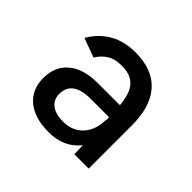

<svg xmlns="http://www.w3.org/2000/svg" viewBox="-91 -806 511 511"><g transform="rotate(45 164.5 -550.0)"><path d="M233 -400 228 -556Q227 -589 220.5 -611Q214 -633 198.5 -644.5Q183 -656 155 -656Q130 -656 114 -646Q98 -636 87 -618L33 -638Q53 -672 84 -689.5Q115 -707 156 -707Q221 -707 254 -670Q287 -633 287 -563V-400ZM143 -393Q90 -393 60.5 -417.5Q31 -442 31 -485Q31 -529 60.5 -553.5Q90 -578 143 -578H247V-535H160Q91 -535 91 -485Q91 -464 106.5 -452Q122 -440 150 -440Q186 -440 207 -463.5Q228 -487 228 -525L260 -528Q260 -466 229 -429.5Q198 -393 143 -393Z"/></g></svg>

Font: Figtree Light
Style: Regular
Weight: 300
Designer: Erik Kennedy
Foundry: Erik Kennedy
Version: Version 2.001;gftools[0.9.30]